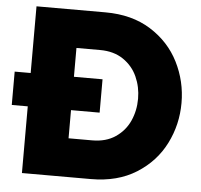

<svg xmlns="http://www.w3.org/2000/svg" viewBox="-52 -794 887 849"><g transform="rotate(5 391.0 -370.0)"><path d="M752 -370Q752 -274 709.5 -189.5Q667 -105 583.5 -52.5Q500 0 382 0H76V-296H5V-444H76V-740H382Q500 -740 583.5 -687.5Q667 -635 709.5 -550.5Q752 -466 752 -370ZM373 -171Q434 -171 476 -199.5Q518 -228 538.5 -273.5Q559 -319 559 -372Q559 -424 538.5 -469.5Q518 -515 476 -543.5Q434 -572 373 -572H268V-444H395V-296H268V-171Z"/></g></svg>

Font: Be Vietnam Black
Style: Regular
Weight: 900
Designer: Lam Bao; Tony Le; Vietanh Nguyen
Foundry: Yellow Type Foundry
Version: Version 5.000